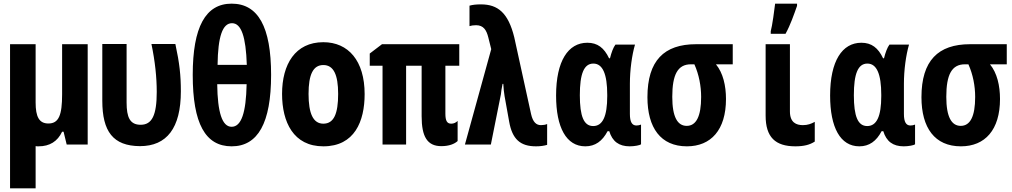

<svg xmlns="http://www.w3.org/2000/svg" viewBox="-20 -791 5540 1051"><path d="M191 10C252 10 295 -17 320 -70H328L345 0H460V-549H320V-275C320 -161 302 -115 245 -115C194 -115 175 -152 175 -230V-549H35V240H175V9C180 10 185 10 191 10Z M746 9C893 9 970 -90 970 -291C970 -378 963 -444 940 -550H809C829 -454 838 -367 838 -288C838 -160 812 -108 750 -108C691 -108 673 -149 673 -230V-550H540V-240C540 -71 599 8 746 9Z M1248 10C1392 10 1464 -118 1464 -381C1464 -644 1393 -771 1248 -771C1105 -771 1035 -643 1035 -381C1035 -115 1104 10 1248 10ZM1331 -436H1171C1173 -591 1198 -664 1250 -664C1301 -664 1326 -590 1331 -436ZM1248 -97C1196 -97 1171 -175 1169 -330H1330C1327 -174 1301 -97 1248 -97Z M1750 10C1921 10 1976 -127 1976 -276C1976 -458 1887 -560 1750 -560C1596 -560 1524 -439 1524 -277C1524 -123 1586 10 1750 10ZM1750 -114C1694 -114 1669 -170 1669 -277C1669 -383 1694 -435 1750 -435C1806 -435 1831 -382 1831 -277C1831 -169 1808 -114 1750 -114Z M2396 9C2438 9 2468 -3 2485 -19V-129C2476 -120 2464 -114 2450 -114C2427 -114 2418 -130 2418 -169V-431H2494V-549H2071L2004 -498V-431H2074V0H2203V-431H2288V-155C2288 -44 2318 9 2396 9Z M2914 10C2938 10 2958 7 2975 2V-112C2965 -108 2954 -106 2941 -106C2916 -106 2897 -122 2887 -167L2795 -587C2762 -721 2705 -767 2613 -767C2586 -767 2568 -765 2550 -760V-648C2560 -651 2570 -653 2586 -653C2627 -653 2643 -626 2653 -586L2669 -522L2525 0H2667L2722 -275C2723 -287 2726 -309 2731 -332H2735C2737 -305 2738 -287 2742 -265L2767 -126C2784 -29 2828 10 2914 10Z M3184 10C3238 10 3277 -18 3306 -73H3315C3332 -17 3368 10 3427 10C3454 10 3483 4 3489 -1V-109C3482 -106 3472 -104 3464 -104C3440 -104 3428 -123 3428 -167V-333C3428 -407 3439 -489 3456 -547H3349C3337 -531 3327 -504 3319 -472H3314C3287 -529 3251 -557 3195 -557C3090 -557 3024 -457 3024 -268C3024 -93 3080 10 3184 10ZM3227 -101C3176 -101 3154 -154 3154 -270C3154 -386 3176 -443 3228 -443C3279 -443 3304 -386 3304 -272V-265C3304 -154 3279 -101 3227 -101Z M3740 10C3872 10 3954 -80 3954 -249C3954 -322 3938 -392 3899 -439H3991V-549H3790C3615 -549 3524 -459 3524 -259C3524 -91 3597 10 3740 10ZM3739 -102C3689 -102 3660 -150 3660 -261C3660 -383 3690 -439 3762 -439H3781C3806 -383 3818 -321 3818 -260C3818 -154 3791 -102 3739 -102Z M4199 -620V-606H4280C4307 -655 4326 -711 4343 -759V-771H4223C4220 -744 4207 -647 4199 -620ZM4334 10C4380 10 4412 2 4440 -16V-124C4420 -113 4401 -106 4375 -106C4339 -106 4304 -120 4304 -181V-549H4171V-158C4171 -40 4224 10 4334 10Z M4684 10C4738 10 4777 -18 4806 -73H4815C4832 -17 4868 10 4927 10C4954 10 4983 4 4989 -1V-109C4982 -106 4972 -104 4964 -104C4940 -104 4928 -123 4928 -167V-333C4928 -407 4939 -489 4956 -547H4849C4837 -531 4827 -504 4819 -472H4814C4787 -529 4751 -557 4695 -557C4590 -557 4524 -457 4524 -268C4524 -93 4580 10 4684 10ZM4727 -101C4676 -101 4654 -154 4654 -270C4654 -386 4676 -443 4728 -443C4779 -443 4804 -386 4804 -272V-265C4804 -154 4779 -101 4727 -101Z M5240 10C5372 10 5454 -80 5454 -249C5454 -322 5438 -392 5399 -439H5491V-549H5290C5115 -549 5024 -459 5024 -259C5024 -91 5097 10 5240 10ZM5239 -102C5189 -102 5160 -150 5160 -261C5160 -383 5190 -439 5262 -439H5281C5306 -383 5318 -321 5318 -260C5318 -154 5291 -102 5239 -102Z"/></svg>

Font: Noto Sans Mono ExtraCondensed ExtraBold
Style: Regular
Weight: 800
Width: 2
Designer: Monotype Design Team
Foundry: Monotype Imaging Inc.
Version: Version 2.014